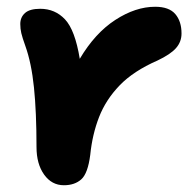

<svg xmlns="http://www.w3.org/2000/svg" viewBox="-20 -536 577 568"><path d="M169 12Q133 12 110.5 -19.5Q88 -51 88 -101Q88 -204 80.5 -277Q73 -350 55 -400Q46 -425 43 -438Q40 -451 40 -465Q40 -485 54 -497.5Q68 -510 99 -510Q143 -510 172.5 -478.5Q202 -447 216 -362Q261 -438 321 -477Q381 -516 439 -516Q480 -516 498.5 -494.5Q517 -473 517 -437Q517 -412 500.5 -393.5Q484 -375 446 -357Q375 -326 334 -283.5Q293 -241 273 -189.5Q253 -138 247 -78Q240 -23 220.5 -5.5Q201 12 169 12Z"/></svg>

Font: Shantell Sans Normal
Style: Bold
Weight: 700
Designer: Stephen Nixon, Anya Danilova, Shantell Martin
Foundry: Arrow Type
Version: Version 1.009;[a7da0bfa3]